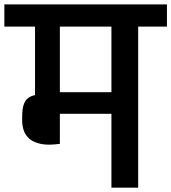

<svg xmlns="http://www.w3.org/2000/svg" viewBox="-56 -861 786 881"><path d="M-36 -739V-840.7H710V-739H578V0H455.3V-338.7H218.7V-201Q166.7 -193.7 133 -200.3Q99.3 -207 80.2 -223.2Q61 -239.3 53.3 -261.3Q45.7 -283.3 45.7 -307V-323.7Q45.7 -361 52.8 -381.3Q60 -401.7 73.2 -411.3Q86.3 -421 104.7 -424.7V-739ZM218.7 -438H455.3V-739H218.7Z"/></svg>

Font: Matangi Light
Style: Regular
Weight: 300
Designer: Prashant Pant
Foundry: The Graphic Ant
Version: Version 3.002